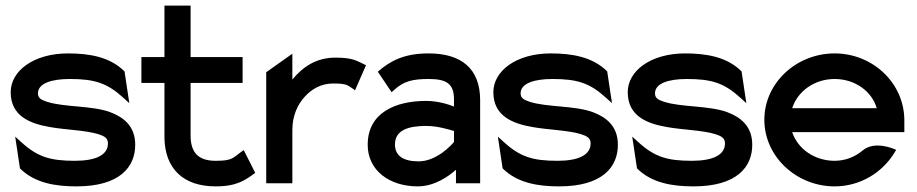

<svg xmlns="http://www.w3.org/2000/svg" viewBox="-20 -652 3261 683"><path d="M18 -324C18 -239 87 -212 158 -200C213 -190 283 -189 329 -175C351 -168 364 -161 364 -142C364 -99 318 -80 246 -80C158 -80 113 -94 55 -147L34 -166L51 -53C103 -1 177 11 252 11C405 11 461 -57 461 -137C461 -203 420 -235 372 -253C307 -277 209 -270 147 -290C126 -297 115 -303 115 -320C115 -355 162 -371 228 -371C316 -371 361 -357 419 -304L440 -285L423 -398C371 -450 297 -462 222 -462C100 -462 18 -400 18 -324Z M483 -357H565V-161C567 -52 632 11 747 11C823 11 852 -11 888 -37L847 -118L837 -111C807 -89 805 -80 747 -80C685 -80 658 -110 658 -170V-357H843V-449H658V-632H565V-449H483Z M927 0H1020V-190C1020 -241 1039 -281 1065 -309C1088 -334 1121 -355 1165 -355C1209 -355 1216 -350 1233 -338L1243 -331L1282 -420C1249 -435 1238 -447 1173 -447C1104 -447 1056 -413 1020 -369V-461L927 -395Z M1288 -137C1288 -46 1365 11 1466 11C1526 11 1576 -25 1602 -48V0H1688V-296C1688 -407 1622 -462 1505 -462C1418 -462 1369 -436 1324 -397L1373 -324L1382 -332C1416 -363 1447 -371 1505 -371C1570 -371 1595 -353 1595 -298V-273C1575 -281 1537 -293 1496 -293C1385 -293 1288 -250 1288 -137ZM1385 -138C1385 -189 1432 -204 1496 -204C1537 -204 1578 -191 1595 -186V-147C1585 -135 1533 -78 1469 -78C1416 -78 1385 -97 1385 -138Z M1735 -324C1735 -239 1804 -212 1875 -200C1930 -190 2000 -189 2046 -175C2068 -168 2081 -161 2081 -142C2081 -99 2035 -80 1963 -80C1875 -80 1830 -94 1772 -147L1751 -166L1768 -53C1820 -1 1894 11 1969 11C2122 11 2178 -57 2178 -137C2178 -203 2137 -235 2089 -253C2024 -277 1926 -270 1864 -290C1843 -297 1832 -303 1832 -320C1832 -355 1879 -371 1945 -371C2033 -371 2078 -357 2136 -304L2157 -285L2140 -398C2088 -450 2014 -462 1939 -462C1817 -462 1735 -400 1735 -324Z M2213 -324C2213 -239 2282 -212 2353 -200C2408 -190 2478 -189 2524 -175C2546 -168 2559 -161 2559 -142C2559 -99 2513 -80 2441 -80C2353 -80 2308 -94 2250 -147L2229 -166L2246 -53C2298 -1 2372 11 2447 11C2600 11 2656 -57 2656 -137C2656 -203 2615 -235 2567 -253C2502 -277 2404 -270 2342 -290C2321 -297 2310 -303 2310 -320C2310 -355 2357 -371 2423 -371C2511 -371 2556 -357 2614 -304L2635 -285L2618 -398C2566 -450 2492 -462 2417 -462C2295 -462 2213 -400 2213 -324Z M2699 -226C2699 -95 2813 11 2949 11C3039 11 3118 -37 3162 -109L3168 -119L3158 -123C3157 -123 3091 -152 3049 -117C3022 -94 2987 -80 2949 -80C2878 -80 2818 -122 2798 -182H3197V-224C3197 -356 3085 -462 2949 -462C2813 -462 2699 -357 2699 -226ZM2798 -267C2817 -327 2877 -371 2949 -371C3021 -371 3081 -328 3099 -267Z"/></svg>

Font: Charger Sport
Style: Bd
Weight: 700
Designer: Jasper
Foundry: Cannot Into Space Fonts
Version: Version 1.1